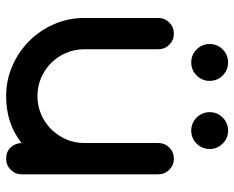

<svg xmlns="http://www.w3.org/2000/svg" viewBox="-89 -675 764 626"><g transform="rotate(90 293.0 -362.0)"><path d="M497.1 0Q475.1 0 460.9 -14.6Q446.8 -29.3 446.3 -50.3Q412.6 -23.9 375 -12Q337.4 0 293.5 0Q241.2 0 194.8 -20.3Q148.4 -40.5 113.8 -75.2Q79.1 -109.9 58.8 -156.2Q38.6 -202.6 38.6 -254.9V-496.1Q38.6 -517.1 53.5 -532Q68.4 -546.9 89.8 -546.9Q110.8 -546.9 125.7 -532Q140.6 -517.1 140.6 -496.1V-254.9Q140.6 -223.1 152.6 -195.3Q164.6 -167.5 185.3 -146.7Q206.1 -126 233.9 -114Q261.7 -102.1 293.5 -102.1Q324.7 -102.1 352.5 -114Q380.4 -126 401.4 -147Q422.4 -168 434.3 -195.6Q446.3 -223.1 446.3 -254.9V-496.1Q446.3 -517.1 461.2 -532Q476.1 -546.9 497.6 -546.9Q518.6 -546.9 533.4 -532Q548.3 -517.1 548.3 -496.1V-50.8Q548.3 -29.8 533.4 -14.9Q518.6 0 497.1 0ZM448.2 -706.1Q465.8 -688.5 465.8 -663.6Q465.8 -638.7 448.2 -621.1Q430.7 -603.5 405.8 -603.5Q380.9 -603.5 363.3 -621.1Q345.7 -638.7 345.7 -663.6Q345.7 -688.5 363.3 -706.1Q380.9 -723.6 405.8 -723.6Q430.7 -723.6 448.2 -706.1ZM226.1 -706.1Q243.7 -688.5 243.7 -663.6Q243.7 -638.7 226.1 -621.1Q208.5 -603.5 183.6 -603.5Q158.7 -603.5 141.1 -621.1Q123.5 -638.7 123.5 -663.6Q123.5 -688.5 141.1 -706.1Q158.7 -723.6 183.6 -723.6Q208.5 -723.6 226.1 -706.1Z"/></g></svg>

Font: Comfortaa
Style: Bold
Weight: 700
Designer: Johan Aakerlund
Foundry: Johan Aakerlund
Version: Version 2.001; ttfautohint (v1.4.1)